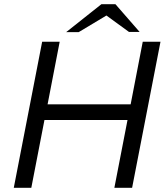

<svg xmlns="http://www.w3.org/2000/svg" viewBox="-20 -900 796 920"><path d="M46 0 182 -700H266L208 -400H606L664 -700H749L613 0H528L591 -325H193L130 0ZM297 -746 466 -880H533L507 -836L357 -746ZM598 -747 473 -838 466 -880H533L649 -747Z"/></svg>

Font: REM Light
Style: Italic
Weight: 300
Italic angle: -11°
Designer: Octavio Pardo
Foundry: Ashler Design
Version: Version 1.005;gftools[0.9.28]